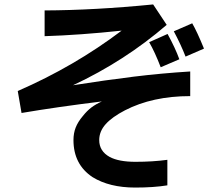

<svg xmlns="http://www.w3.org/2000/svg" viewBox="-20 -714 960 865"><path d="M734 121Q673 131 589 131Q473 131 397 84Q311 27 311 -83Q311 -114 321 -139.5Q331 -165 353 -191Q372 -215 392 -230Q412 -245 439 -257Q236 -232 77 -205L60 -304Q315 -415 528 -576Q340 -556 181 -551V-667Q407 -668 670 -694L731 -602Q542 -439 309 -330Q455 -353 581.5 -368.5Q708 -384 837 -392V-281Q667 -281 543 -217Q485 -187 456 -154.5Q427 -122 427 -83Q427 -33 474 -7Q515 15 590 15Q668 15 734 6ZM816 -459Q795 -513 763 -573L846 -609Q868 -571 899 -495ZM704 -411Q678 -479 652 -524L735 -561Q770 -497 788 -447Z"/></svg>

Font: LINE Seed Sans KR Bold
Style: Regular
Weight: 700
Designer: LINE BX Design & Sandoll Inc & Dalton Maag Ltd
Foundry: Sandoll Inc.
Version: Version 1.000